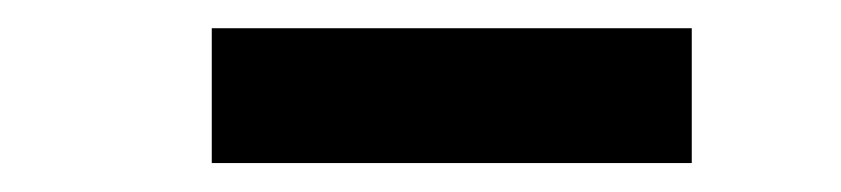

<svg xmlns="http://www.w3.org/2000/svg" viewBox="-20 -778 596 136"><path d="M130 -662.5V-758H470V-662.5Z"/></svg>

Font: Encode Sans SemiCondensed
Style: Bold
Weight: 700
Width: 4
Designer: Multiple Designers
Foundry: Impallari Type
Version: Version 3.002